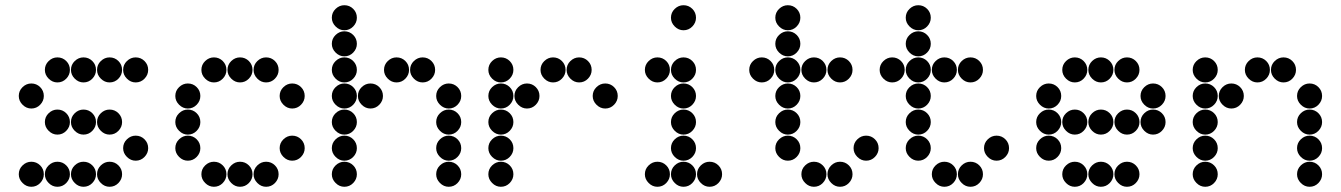

<svg xmlns="http://www.w3.org/2000/svg" viewBox="-20 -718 5140 736"><path d="M152 -450Q152 -431 166.5 -416.5Q181 -402 200 -402Q220 -402 234 -416.5Q248 -431 248 -450Q248 -470 234 -484Q220 -498 200 -498Q181 -498 166.5 -484Q152 -470 152 -450ZM252 -450Q252 -431 266.5 -416.5Q281 -402 300 -402Q320 -402 334 -416.5Q348 -431 348 -450Q348 -470 334 -484Q320 -498 300 -498Q281 -498 266.5 -484Q252 -470 252 -450ZM352 -450Q352 -431 366.5 -416.5Q381 -402 400 -402Q420 -402 434 -416.5Q448 -431 448 -450Q448 -470 434 -484Q420 -498 400 -498Q381 -498 366.5 -484Q352 -470 352 -450ZM452 -450Q452 -431 466.5 -416.5Q481 -402 500 -402Q520 -402 534 -416.5Q548 -431 548 -450Q548 -470 534 -484Q520 -498 500 -498Q481 -498 466.5 -484Q452 -470 452 -450ZM52 -350Q52 -331 66.5 -316.5Q81 -302 100 -302Q120 -302 134 -316.5Q148 -331 148 -350Q148 -370 134 -384Q120 -398 100 -398Q81 -398 66.5 -384Q52 -370 52 -350ZM152 -250Q152 -231 166.5 -216.5Q181 -202 200 -202Q220 -202 234 -216.5Q248 -231 248 -250Q248 -270 234 -284Q220 -298 200 -298Q181 -298 166.5 -284Q152 -270 152 -250ZM252 -250Q252 -231 266.5 -216.5Q281 -202 300 -202Q320 -202 334 -216.5Q348 -231 348 -250Q348 -270 334 -284Q320 -298 300 -298Q281 -298 266.5 -284Q252 -270 252 -250ZM352 -250Q352 -231 366.5 -216.5Q381 -202 400 -202Q420 -202 434 -216.5Q448 -231 448 -250Q448 -270 434 -284Q420 -298 400 -298Q381 -298 366.5 -284Q352 -270 352 -250ZM452 -150Q452 -131 466.5 -116.5Q481 -102 500 -102Q520 -102 534 -116.5Q548 -131 548 -150Q548 -170 534 -184Q520 -198 500 -198Q481 -198 466.5 -184Q452 -170 452 -150ZM52 -50Q52 -31 66.5 -16.5Q81 -2 100 -2Q120 -2 134 -16.5Q148 -31 148 -50Q148 -70 134 -84Q120 -98 100 -98Q81 -98 66.5 -84Q52 -70 52 -50ZM152 -50Q152 -31 166.5 -16.5Q181 -2 200 -2Q220 -2 234 -16.5Q248 -31 248 -50Q248 -70 234 -84Q220 -98 200 -98Q181 -98 166.5 -84Q152 -70 152 -50ZM252 -50Q252 -31 266.5 -16.5Q281 -2 300 -2Q320 -2 334 -16.5Q348 -31 348 -50Q348 -70 334 -84Q320 -98 300 -98Q281 -98 266.5 -84Q252 -70 252 -50ZM352 -50Q352 -31 366.5 -16.5Q381 -2 400 -2Q420 -2 434 -16.5Q448 -31 448 -50Q448 -70 434 -84Q420 -98 400 -98Q381 -98 366.5 -84Q352 -70 352 -50Z M752 -450Q752 -431 766.5 -416.5Q781 -402 800 -402Q820 -402 834 -416.5Q848 -431 848 -450Q848 -470 834 -484Q820 -498 800 -498Q781 -498 766.5 -484Q752 -470 752 -450ZM852 -450Q852 -431 866.5 -416.5Q881 -402 900 -402Q920 -402 934 -416.5Q948 -431 948 -450Q948 -470 934 -484Q920 -498 900 -498Q881 -498 866.5 -484Q852 -470 852 -450ZM952 -450Q952 -431 966.5 -416.5Q981 -402 1000 -402Q1020 -402 1034 -416.5Q1048 -431 1048 -450Q1048 -470 1034 -484Q1020 -498 1000 -498Q981 -498 966.5 -484Q952 -470 952 -450ZM652 -350Q652 -331 666.5 -316.5Q681 -302 700 -302Q720 -302 734 -316.5Q748 -331 748 -350Q748 -370 734 -384Q720 -398 700 -398Q681 -398 666.5 -384Q652 -370 652 -350ZM1052 -350Q1052 -331 1066.5 -316.5Q1081 -302 1100 -302Q1120 -302 1134 -316.5Q1148 -331 1148 -350Q1148 -370 1134 -384Q1120 -398 1100 -398Q1081 -398 1066.5 -384Q1052 -370 1052 -350ZM652 -250Q652 -231 666.5 -216.5Q681 -202 700 -202Q720 -202 734 -216.5Q748 -231 748 -250Q748 -270 734 -284Q720 -298 700 -298Q681 -298 666.5 -284Q652 -270 652 -250ZM652 -150Q652 -131 666.5 -116.5Q681 -102 700 -102Q720 -102 734 -116.5Q748 -131 748 -150Q748 -170 734 -184Q720 -198 700 -198Q681 -198 666.5 -184Q652 -170 652 -150ZM1052 -150Q1052 -131 1066.5 -116.5Q1081 -102 1100 -102Q1120 -102 1134 -116.5Q1148 -131 1148 -150Q1148 -170 1134 -184Q1120 -198 1100 -198Q1081 -198 1066.5 -184Q1052 -170 1052 -150ZM752 -50Q752 -31 766.5 -16.5Q781 -2 800 -2Q820 -2 834 -16.5Q848 -31 848 -50Q848 -70 834 -84Q820 -98 800 -98Q781 -98 766.5 -84Q752 -70 752 -50ZM852 -50Q852 -31 866.5 -16.5Q881 -2 900 -2Q920 -2 934 -16.5Q948 -31 948 -50Q948 -70 934 -84Q920 -98 900 -98Q881 -98 866.5 -84Q852 -70 852 -50ZM952 -50Q952 -31 966.5 -16.5Q981 -2 1000 -2Q1020 -2 1034 -16.5Q1048 -31 1048 -50Q1048 -70 1034 -84Q1020 -98 1000 -98Q981 -98 966.5 -84Q952 -70 952 -50Z M1252 -650Q1252 -631 1266.5 -616.5Q1281 -602 1300 -602Q1320 -602 1334 -616.5Q1348 -631 1348 -650Q1348 -670 1334 -684Q1320 -698 1300 -698Q1281 -698 1266.5 -684Q1252 -670 1252 -650ZM1252 -550Q1252 -531 1266.5 -516.5Q1281 -502 1300 -502Q1320 -502 1334 -516.5Q1348 -531 1348 -550Q1348 -570 1334 -584Q1320 -598 1300 -598Q1281 -598 1266.5 -584Q1252 -570 1252 -550ZM1252 -450Q1252 -431 1266.5 -416.5Q1281 -402 1300 -402Q1320 -402 1334 -416.5Q1348 -431 1348 -450Q1348 -470 1334 -484Q1320 -498 1300 -498Q1281 -498 1266.5 -484Q1252 -470 1252 -450ZM1452 -450Q1452 -431 1466.5 -416.5Q1481 -402 1500 -402Q1520 -402 1534 -416.5Q1548 -431 1548 -450Q1548 -470 1534 -484Q1520 -498 1500 -498Q1481 -498 1466.5 -484Q1452 -470 1452 -450ZM1552 -450Q1552 -431 1566.5 -416.5Q1581 -402 1600 -402Q1620 -402 1634 -416.5Q1648 -431 1648 -450Q1648 -470 1634 -484Q1620 -498 1600 -498Q1581 -498 1566.5 -484Q1552 -470 1552 -450ZM1252 -350Q1252 -331 1266.5 -316.5Q1281 -302 1300 -302Q1320 -302 1334 -316.5Q1348 -331 1348 -350Q1348 -370 1334 -384Q1320 -398 1300 -398Q1281 -398 1266.5 -384Q1252 -370 1252 -350ZM1352 -350Q1352 -331 1366.5 -316.5Q1381 -302 1400 -302Q1420 -302 1434 -316.5Q1448 -331 1448 -350Q1448 -370 1434 -384Q1420 -398 1400 -398Q1381 -398 1366.5 -384Q1352 -370 1352 -350ZM1652 -350Q1652 -331 1666.5 -316.5Q1681 -302 1700 -302Q1720 -302 1734 -316.5Q1748 -331 1748 -350Q1748 -370 1734 -384Q1720 -398 1700 -398Q1681 -398 1666.5 -384Q1652 -370 1652 -350ZM1252 -250Q1252 -231 1266.5 -216.5Q1281 -202 1300 -202Q1320 -202 1334 -216.5Q1348 -231 1348 -250Q1348 -270 1334 -284Q1320 -298 1300 -298Q1281 -298 1266.5 -284Q1252 -270 1252 -250ZM1652 -250Q1652 -231 1666.5 -216.5Q1681 -202 1700 -202Q1720 -202 1734 -216.5Q1748 -231 1748 -250Q1748 -270 1734 -284Q1720 -298 1700 -298Q1681 -298 1666.5 -284Q1652 -270 1652 -250ZM1252 -150Q1252 -131 1266.5 -116.5Q1281 -102 1300 -102Q1320 -102 1334 -116.5Q1348 -131 1348 -150Q1348 -170 1334 -184Q1320 -198 1300 -198Q1281 -198 1266.5 -184Q1252 -170 1252 -150ZM1652 -150Q1652 -131 1666.5 -116.5Q1681 -102 1700 -102Q1720 -102 1734 -116.5Q1748 -131 1748 -150Q1748 -170 1734 -184Q1720 -198 1700 -198Q1681 -198 1666.5 -184Q1652 -170 1652 -150ZM1252 -50Q1252 -31 1266.5 -16.5Q1281 -2 1300 -2Q1320 -2 1334 -16.5Q1348 -31 1348 -50Q1348 -70 1334 -84Q1320 -98 1300 -98Q1281 -98 1266.5 -84Q1252 -70 1252 -50ZM1652 -50Q1652 -31 1666.5 -16.5Q1681 -2 1700 -2Q1720 -2 1734 -16.5Q1748 -31 1748 -50Q1748 -70 1734 -84Q1720 -98 1700 -98Q1681 -98 1666.5 -84Q1652 -70 1652 -50Z M1852 -450Q1852 -431 1866.5 -416.5Q1881 -402 1900 -402Q1920 -402 1934 -416.5Q1948 -431 1948 -450Q1948 -470 1934 -484Q1920 -498 1900 -498Q1881 -498 1866.5 -484Q1852 -470 1852 -450ZM2052 -450Q2052 -431 2066.5 -416.5Q2081 -402 2100 -402Q2120 -402 2134 -416.5Q2148 -431 2148 -450Q2148 -470 2134 -484Q2120 -498 2100 -498Q2081 -498 2066.5 -484Q2052 -470 2052 -450ZM2152 -450Q2152 -431 2166.5 -416.5Q2181 -402 2200 -402Q2220 -402 2234 -416.5Q2248 -431 2248 -450Q2248 -470 2234 -484Q2220 -498 2200 -498Q2181 -498 2166.5 -484Q2152 -470 2152 -450ZM1852 -350Q1852 -331 1866.5 -316.5Q1881 -302 1900 -302Q1920 -302 1934 -316.5Q1948 -331 1948 -350Q1948 -370 1934 -384Q1920 -398 1900 -398Q1881 -398 1866.5 -384Q1852 -370 1852 -350ZM1952 -350Q1952 -331 1966.5 -316.5Q1981 -302 2000 -302Q2020 -302 2034 -316.5Q2048 -331 2048 -350Q2048 -370 2034 -384Q2020 -398 2000 -398Q1981 -398 1966.5 -384Q1952 -370 1952 -350ZM2252 -350Q2252 -331 2266.5 -316.5Q2281 -302 2300 -302Q2320 -302 2334 -316.5Q2348 -331 2348 -350Q2348 -370 2334 -384Q2320 -398 2300 -398Q2281 -398 2266.5 -384Q2252 -370 2252 -350ZM1852 -250Q1852 -231 1866.5 -216.5Q1881 -202 1900 -202Q1920 -202 1934 -216.5Q1948 -231 1948 -250Q1948 -270 1934 -284Q1920 -298 1900 -298Q1881 -298 1866.5 -284Q1852 -270 1852 -250ZM1852 -150Q1852 -131 1866.5 -116.5Q1881 -102 1900 -102Q1920 -102 1934 -116.5Q1948 -131 1948 -150Q1948 -170 1934 -184Q1920 -198 1900 -198Q1881 -198 1866.5 -184Q1852 -170 1852 -150ZM1852 -50Q1852 -31 1866.5 -16.5Q1881 -2 1900 -2Q1920 -2 1934 -16.5Q1948 -31 1948 -50Q1948 -70 1934 -84Q1920 -98 1900 -98Q1881 -98 1866.5 -84Q1852 -70 1852 -50Z M2452 -450Q2452 -431 2466.5 -416.5Q2481 -402 2500 -402Q2520 -402 2534 -416.5Q2548 -431 2548 -450Q2548 -470 2534 -484Q2520 -498 2500 -498Q2481 -498 2466.5 -484Q2452 -470 2452 -450ZM2552 -450Q2552 -431 2566.5 -416.5Q2581 -402 2600 -402Q2620 -402 2634 -416.5Q2648 -431 2648 -450Q2648 -470 2634 -484Q2620 -498 2600 -498Q2581 -498 2566.5 -484Q2552 -470 2552 -450ZM2552 -350Q2552 -331 2566.5 -316.5Q2581 -302 2600 -302Q2620 -302 2634 -316.5Q2648 -331 2648 -350Q2648 -370 2634 -384Q2620 -398 2600 -398Q2581 -398 2566.5 -384Q2552 -370 2552 -350ZM2552 -250Q2552 -231 2566.5 -216.5Q2581 -202 2600 -202Q2620 -202 2634 -216.5Q2648 -231 2648 -250Q2648 -270 2634 -284Q2620 -298 2600 -298Q2581 -298 2566.5 -284Q2552 -270 2552 -250ZM2552 -150Q2552 -131 2566.5 -116.5Q2581 -102 2600 -102Q2620 -102 2634 -116.5Q2648 -131 2648 -150Q2648 -170 2634 -184Q2620 -198 2600 -198Q2581 -198 2566.5 -184Q2552 -170 2552 -150ZM2452 -50Q2452 -31 2466.5 -16.5Q2481 -2 2500 -2Q2520 -2 2534 -16.5Q2548 -31 2548 -50Q2548 -70 2534 -84Q2520 -98 2500 -98Q2481 -98 2466.5 -84Q2452 -70 2452 -50ZM2552 -50Q2552 -31 2566.5 -16.5Q2581 -2 2600 -2Q2620 -2 2634 -16.5Q2648 -31 2648 -50Q2648 -70 2634 -84Q2620 -98 2600 -98Q2581 -98 2566.5 -84Q2552 -70 2552 -50ZM2652 -50Q2652 -31 2666.5 -16.5Q2681 -2 2700 -2Q2720 -2 2734 -16.5Q2748 -31 2748 -50Q2748 -70 2734 -84Q2720 -98 2700 -98Q2681 -98 2666.5 -84Q2652 -70 2652 -50ZM2552 -650Q2552 -631 2566.5 -616.5Q2581 -602 2600 -602Q2620 -602 2634 -616.5Q2648 -631 2648 -650Q2648 -670 2634 -684Q2620 -698 2600 -698Q2581 -698 2566.5 -684Q2552 -670 2552 -650Z M2952 -650Q2952 -631 2966.5 -616.5Q2981 -602 3000 -602Q3020 -602 3034 -616.5Q3048 -631 3048 -650Q3048 -670 3034 -684Q3020 -698 3000 -698Q2981 -698 2966.5 -684Q2952 -670 2952 -650ZM2952 -550Q2952 -531 2966.5 -516.5Q2981 -502 3000 -502Q3020 -502 3034 -516.5Q3048 -531 3048 -550Q3048 -570 3034 -584Q3020 -598 3000 -598Q2981 -598 2966.5 -584Q2952 -570 2952 -550ZM2852 -450Q2852 -431 2866.5 -416.5Q2881 -402 2900 -402Q2920 -402 2934 -416.5Q2948 -431 2948 -450Q2948 -470 2934 -484Q2920 -498 2900 -498Q2881 -498 2866.5 -484Q2852 -470 2852 -450ZM2952 -450Q2952 -431 2966.5 -416.5Q2981 -402 3000 -402Q3020 -402 3034 -416.5Q3048 -431 3048 -450Q3048 -470 3034 -484Q3020 -498 3000 -498Q2981 -498 2966.5 -484Q2952 -470 2952 -450ZM3052 -450Q3052 -431 3066.5 -416.5Q3081 -402 3100 -402Q3120 -402 3134 -416.5Q3148 -431 3148 -450Q3148 -470 3134 -484Q3120 -498 3100 -498Q3081 -498 3066.5 -484Q3052 -470 3052 -450ZM3152 -450Q3152 -431 3166.5 -416.5Q3181 -402 3200 -402Q3220 -402 3234 -416.5Q3248 -431 3248 -450Q3248 -470 3234 -484Q3220 -498 3200 -498Q3181 -498 3166.5 -484Q3152 -470 3152 -450ZM2952 -350Q2952 -331 2966.5 -316.5Q2981 -302 3000 -302Q3020 -302 3034 -316.5Q3048 -331 3048 -350Q3048 -370 3034 -384Q3020 -398 3000 -398Q2981 -398 2966.5 -384Q2952 -370 2952 -350ZM2952 -250Q2952 -231 2966.5 -216.5Q2981 -202 3000 -202Q3020 -202 3034 -216.5Q3048 -231 3048 -250Q3048 -270 3034 -284Q3020 -298 3000 -298Q2981 -298 2966.5 -284Q2952 -270 2952 -250ZM2952 -150Q2952 -131 2966.5 -116.5Q2981 -102 3000 -102Q3020 -102 3034 -116.5Q3048 -131 3048 -150Q3048 -170 3034 -184Q3020 -198 3000 -198Q2981 -198 2966.5 -184Q2952 -170 2952 -150ZM3252 -150Q3252 -131 3266.5 -116.5Q3281 -102 3300 -102Q3320 -102 3334 -116.5Q3348 -131 3348 -150Q3348 -170 3334 -184Q3320 -198 3300 -198Q3281 -198 3266.5 -184Q3252 -170 3252 -150ZM3052 -50Q3052 -31 3066.5 -16.5Q3081 -2 3100 -2Q3120 -2 3134 -16.5Q3148 -31 3148 -50Q3148 -70 3134 -84Q3120 -98 3100 -98Q3081 -98 3066.5 -84Q3052 -70 3052 -50ZM3152 -50Q3152 -31 3166.5 -16.5Q3181 -2 3200 -2Q3220 -2 3234 -16.5Q3248 -31 3248 -50Q3248 -70 3234 -84Q3220 -98 3200 -98Q3181 -98 3166.5 -84Q3152 -70 3152 -50Z M3452 -650Q3452 -631 3466.5 -616.5Q3481 -602 3500 -602Q3520 -602 3534 -616.5Q3548 -631 3548 -650Q3548 -670 3534 -684Q3520 -698 3500 -698Q3481 -698 3466.5 -684Q3452 -670 3452 -650ZM3452 -550Q3452 -531 3466.5 -516.5Q3481 -502 3500 -502Q3520 -502 3534 -516.5Q3548 -531 3548 -550Q3548 -570 3534 -584Q3520 -598 3500 -598Q3481 -598 3466.5 -584Q3452 -570 3452 -550ZM3352 -450Q3352 -431 3366.5 -416.5Q3381 -402 3400 -402Q3420 -402 3434 -416.5Q3448 -431 3448 -450Q3448 -470 3434 -484Q3420 -498 3400 -498Q3381 -498 3366.5 -484Q3352 -470 3352 -450ZM3452 -450Q3452 -431 3466.5 -416.5Q3481 -402 3500 -402Q3520 -402 3534 -416.5Q3548 -431 3548 -450Q3548 -470 3534 -484Q3520 -498 3500 -498Q3481 -498 3466.5 -484Q3452 -470 3452 -450ZM3552 -450Q3552 -431 3566.5 -416.5Q3581 -402 3600 -402Q3620 -402 3634 -416.5Q3648 -431 3648 -450Q3648 -470 3634 -484Q3620 -498 3600 -498Q3581 -498 3566.5 -484Q3552 -470 3552 -450ZM3652 -450Q3652 -431 3666.5 -416.5Q3681 -402 3700 -402Q3720 -402 3734 -416.5Q3748 -431 3748 -450Q3748 -470 3734 -484Q3720 -498 3700 -498Q3681 -498 3666.5 -484Q3652 -470 3652 -450ZM3452 -350Q3452 -331 3466.5 -316.5Q3481 -302 3500 -302Q3520 -302 3534 -316.5Q3548 -331 3548 -350Q3548 -370 3534 -384Q3520 -398 3500 -398Q3481 -398 3466.5 -384Q3452 -370 3452 -350ZM3452 -250Q3452 -231 3466.5 -216.5Q3481 -202 3500 -202Q3520 -202 3534 -216.5Q3548 -231 3548 -250Q3548 -270 3534 -284Q3520 -298 3500 -298Q3481 -298 3466.5 -284Q3452 -270 3452 -250ZM3452 -150Q3452 -131 3466.5 -116.5Q3481 -102 3500 -102Q3520 -102 3534 -116.5Q3548 -131 3548 -150Q3548 -170 3534 -184Q3520 -198 3500 -198Q3481 -198 3466.5 -184Q3452 -170 3452 -150ZM3752 -150Q3752 -131 3766.5 -116.5Q3781 -102 3800 -102Q3820 -102 3834 -116.5Q3848 -131 3848 -150Q3848 -170 3834 -184Q3820 -198 3800 -198Q3781 -198 3766.5 -184Q3752 -170 3752 -150ZM3552 -50Q3552 -31 3566.5 -16.5Q3581 -2 3600 -2Q3620 -2 3634 -16.5Q3648 -31 3648 -50Q3648 -70 3634 -84Q3620 -98 3600 -98Q3581 -98 3566.5 -84Q3552 -70 3552 -50ZM3652 -50Q3652 -31 3666.5 -16.5Q3681 -2 3700 -2Q3720 -2 3734 -16.5Q3748 -31 3748 -50Q3748 -70 3734 -84Q3720 -98 3700 -98Q3681 -98 3666.5 -84Q3652 -70 3652 -50Z M4052 -450Q4052 -431 4066.5 -416.5Q4081 -402 4100 -402Q4120 -402 4134 -416.5Q4148 -431 4148 -450Q4148 -470 4134 -484Q4120 -498 4100 -498Q4081 -498 4066.5 -484Q4052 -470 4052 -450ZM4152 -450Q4152 -431 4166.5 -416.5Q4181 -402 4200 -402Q4220 -402 4234 -416.5Q4248 -431 4248 -450Q4248 -470 4234 -484Q4220 -498 4200 -498Q4181 -498 4166.5 -484Q4152 -470 4152 -450ZM4252 -450Q4252 -431 4266.5 -416.5Q4281 -402 4300 -402Q4320 -402 4334 -416.5Q4348 -431 4348 -450Q4348 -470 4334 -484Q4320 -498 4300 -498Q4281 -498 4266.5 -484Q4252 -470 4252 -450ZM3952 -350Q3952 -331 3966.5 -316.5Q3981 -302 4000 -302Q4020 -302 4034 -316.5Q4048 -331 4048 -350Q4048 -370 4034 -384Q4020 -398 4000 -398Q3981 -398 3966.5 -384Q3952 -370 3952 -350ZM4352 -350Q4352 -331 4366.5 -316.5Q4381 -302 4400 -302Q4420 -302 4434 -316.5Q4448 -331 4448 -350Q4448 -370 4434 -384Q4420 -398 4400 -398Q4381 -398 4366.5 -384Q4352 -370 4352 -350ZM3952 -250Q3952 -231 3966.5 -216.5Q3981 -202 4000 -202Q4020 -202 4034 -216.5Q4048 -231 4048 -250Q4048 -270 4034 -284Q4020 -298 4000 -298Q3981 -298 3966.5 -284Q3952 -270 3952 -250ZM4052 -250Q4052 -231 4066.5 -216.5Q4081 -202 4100 -202Q4120 -202 4134 -216.5Q4148 -231 4148 -250Q4148 -270 4134 -284Q4120 -298 4100 -298Q4081 -298 4066.5 -284Q4052 -270 4052 -250ZM4152 -250Q4152 -231 4166.5 -216.5Q4181 -202 4200 -202Q4220 -202 4234 -216.5Q4248 -231 4248 -250Q4248 -270 4234 -284Q4220 -298 4200 -298Q4181 -298 4166.5 -284Q4152 -270 4152 -250ZM4252 -250Q4252 -231 4266.5 -216.5Q4281 -202 4300 -202Q4320 -202 4334 -216.5Q4348 -231 4348 -250Q4348 -270 4334 -284Q4320 -298 4300 -298Q4281 -298 4266.5 -284Q4252 -270 4252 -250ZM4352 -250Q4352 -231 4366.5 -216.5Q4381 -202 4400 -202Q4420 -202 4434 -216.5Q4448 -231 4448 -250Q4448 -270 4434 -284Q4420 -298 4400 -298Q4381 -298 4366.5 -284Q4352 -270 4352 -250ZM3952 -150Q3952 -131 3966.5 -116.5Q3981 -102 4000 -102Q4020 -102 4034 -116.5Q4048 -131 4048 -150Q4048 -170 4034 -184Q4020 -198 4000 -198Q3981 -198 3966.5 -184Q3952 -170 3952 -150ZM4052 -50Q4052 -31 4066.5 -16.5Q4081 -2 4100 -2Q4120 -2 4134 -16.5Q4148 -31 4148 -50Q4148 -70 4134 -84Q4120 -98 4100 -98Q4081 -98 4066.5 -84Q4052 -70 4052 -50ZM4152 -50Q4152 -31 4166.5 -16.5Q4181 -2 4200 -2Q4220 -2 4234 -16.5Q4248 -31 4248 -50Q4248 -70 4234 -84Q4220 -98 4200 -98Q4181 -98 4166.5 -84Q4152 -70 4152 -50ZM4252 -50Q4252 -31 4266.5 -16.5Q4281 -2 4300 -2Q4320 -2 4334 -16.5Q4348 -31 4348 -50Q4348 -70 4334 -84Q4320 -98 4300 -98Q4281 -98 4266.5 -84Q4252 -70 4252 -50Z M4552 -450Q4552 -431 4566.5 -416.5Q4581 -402 4600 -402Q4620 -402 4634 -416.5Q4648 -431 4648 -450Q4648 -470 4634 -484Q4620 -498 4600 -498Q4581 -498 4566.5 -484Q4552 -470 4552 -450ZM4752 -450Q4752 -431 4766.5 -416.5Q4781 -402 4800 -402Q4820 -402 4834 -416.5Q4848 -431 4848 -450Q4848 -470 4834 -484Q4820 -498 4800 -498Q4781 -498 4766.5 -484Q4752 -470 4752 -450ZM4852 -450Q4852 -431 4866.5 -416.5Q4881 -402 4900 -402Q4920 -402 4934 -416.5Q4948 -431 4948 -450Q4948 -470 4934 -484Q4920 -498 4900 -498Q4881 -498 4866.5 -484Q4852 -470 4852 -450ZM4552 -350Q4552 -331 4566.5 -316.5Q4581 -302 4600 -302Q4620 -302 4634 -316.5Q4648 -331 4648 -350Q4648 -370 4634 -384Q4620 -398 4600 -398Q4581 -398 4566.5 -384Q4552 -370 4552 -350ZM4652 -350Q4652 -331 4666.5 -316.5Q4681 -302 4700 -302Q4720 -302 4734 -316.5Q4748 -331 4748 -350Q4748 -370 4734 -384Q4720 -398 4700 -398Q4681 -398 4666.5 -384Q4652 -370 4652 -350ZM4952 -350Q4952 -331 4966.5 -316.5Q4981 -302 5000 -302Q5020 -302 5034 -316.5Q5048 -331 5048 -350Q5048 -370 5034 -384Q5020 -398 5000 -398Q4981 -398 4966.5 -384Q4952 -370 4952 -350ZM4552 -250Q4552 -231 4566.5 -216.5Q4581 -202 4600 -202Q4620 -202 4634 -216.5Q4648 -231 4648 -250Q4648 -270 4634 -284Q4620 -298 4600 -298Q4581 -298 4566.5 -284Q4552 -270 4552 -250ZM4952 -250Q4952 -231 4966.5 -216.5Q4981 -202 5000 -202Q5020 -202 5034 -216.5Q5048 -231 5048 -250Q5048 -270 5034 -284Q5020 -298 5000 -298Q4981 -298 4966.5 -284Q4952 -270 4952 -250ZM4552 -150Q4552 -131 4566.5 -116.5Q4581 -102 4600 -102Q4620 -102 4634 -116.5Q4648 -131 4648 -150Q4648 -170 4634 -184Q4620 -198 4600 -198Q4581 -198 4566.5 -184Q4552 -170 4552 -150ZM4952 -150Q4952 -131 4966.5 -116.5Q4981 -102 5000 -102Q5020 -102 5034 -116.5Q5048 -131 5048 -150Q5048 -170 5034 -184Q5020 -198 5000 -198Q4981 -198 4966.5 -184Q4952 -170 4952 -150ZM4552 -50Q4552 -31 4566.5 -16.5Q4581 -2 4600 -2Q4620 -2 4634 -16.5Q4648 -31 4648 -50Q4648 -70 4634 -84Q4620 -98 4600 -98Q4581 -98 4566.5 -84Q4552 -70 4552 -50ZM4952 -50Q4952 -31 4966.5 -16.5Q4981 -2 5000 -2Q5020 -2 5034 -16.5Q5048 -31 5048 -50Q5048 -70 5034 -84Q5020 -98 5000 -98Q4981 -98 4966.5 -84Q4952 -70 4952 -50Z"/></svg>

Font: Matrix Sans Print
Style: Regular
Weight: 400
Designer: Brad Neil
Version: Version 1.100